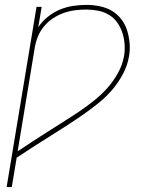

<svg xmlns="http://www.w3.org/2000/svg" viewBox="-20 -548 640 783"><path d="M7 215 129 -520H150L136 -437Q152 -461 175 -479.5Q198 -498 224.5 -509Q251 -520 278.5 -524Q306 -528 333 -528Q360 -528 387 -522.5Q414 -517 436 -504Q458 -491 474 -470.5Q490 -450 498 -425Q506 -400 508.5 -372.5Q511 -345 506 -318Q500 -281 481 -245.5Q462 -210 436.5 -180.5Q411 -151 379 -125.5Q347 -100 314.5 -77.5Q282 -55 248.5 -33.5Q215 -12 181.5 9Q148 30 114.5 51.5Q81 73 48 95L28 215ZM52 69Q83 48 115 27.5Q147 7 178 -13Q209 -33 241 -53Q273 -73 304 -94Q335 -115 365 -139Q395 -163 419.5 -191Q444 -219 462 -252Q480 -285 486 -320Q490 -344 488 -369Q486 -394 478.5 -416Q471 -438 457.5 -457Q444 -476 423.5 -488Q403 -500 379.5 -504.5Q356 -509 331 -509Q308 -509 285 -506Q262 -503 239.5 -495Q217 -487 196.5 -473.5Q176 -460 160 -441Q144 -422 135 -400Q126 -378 122 -355Z"/></svg>

Font: Iosevka Aile Thin Oblique
Style: Regular
Weight: 100
Italic angle: -9°
Designer: Belleve Invis
Foundry: Belleve Invis
Version: Version 31.1.0; ttfautohint (v1.8.4)